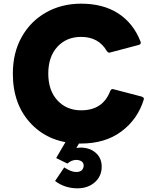

<svg xmlns="http://www.w3.org/2000/svg" viewBox="-20 -768 848 1046"><path d="M402 258Q333 258 280 218L330 144Q367 169 395 169Q433 169 436 135Q436 106 397 103Q370 103 347 123L286 93L363 -39L422 -6L396 38L418 36Q469 36 501.5 64.5Q534 93 534 140Q534 192 496.5 225Q459 258 402 258ZM421 14Q254 14 152 -91Q50 -196 50 -367Q50 -481 98.5 -567Q147 -653 231.5 -700.5Q316 -748 422 -748Q542 -748 624 -695Q706 -642 745 -543Q747 -539 747 -535Q747 -526 735 -523Q578 -481 576 -481Q568 -481 562 -490Q517 -567 422 -567Q342 -567 292.5 -513Q243 -459 243 -367Q243 -275 293 -221Q343 -167 422 -167Q540 -167 580 -271Q585 -283 594 -283L751 -242Q764 -238 764 -229L763 -225Q730 -118 641.5 -52Q553 14 421 14Z"/></svg>

Font: YamahaIndonesia935. App XBold
Style: Regular
Weight: 800
Designer: Dalton Maag Ltd
Foundry: Dalton Maag Ltd
Version: Version 1.002; January 01, 2024; Regular/Italic